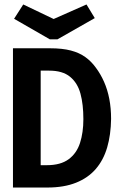

<svg xmlns="http://www.w3.org/2000/svg" viewBox="-20 -839 540 859"><path d="M38 0V-623H204Q259 -623 297 -613Q335 -603 362 -583.5Q389 -564 409 -536Q430 -508 445.5 -473Q461 -438 469 -396.5Q477 -355 477 -307Q476 -236 459.5 -179.5Q443 -123 408.5 -83Q374 -43 320 -21.5Q266 0 192 0ZM162 -100H190Q251 -100 287 -126.5Q323 -153 338 -199.5Q353 -246 353 -306Q353 -372 340 -420Q327 -468 293.5 -495.5Q260 -523 200 -523H162ZM367 -819 404 -758 237 -663H203L43 -755L84 -819L220 -754Z"/></svg>

Font: Inconsolata ExtraBold
Style: Regular
Weight: 800
Designer: Raph Levien, Cyreal, Brenton Simpson
Foundry: Raph Levien, Cyreal, Google
Version: Version 3.001